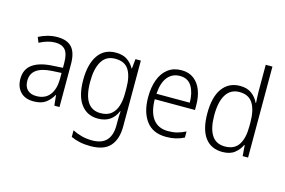

<svg xmlns="http://www.w3.org/2000/svg" viewBox="-119 -1034 2300 1549"><g transform="rotate(15 1031.0 -260.0)"><path d="M246 -541Q329 -541 368 -497Q407 -453 407 -358V0H364L355 -87H353Q329 -44 292.5 -17Q256 10 191 10Q120 10 81.5 -31Q43 -72 43 -139Q43 -219 100.5 -260.5Q158 -302 268 -308L352 -313V-352Q352 -430 324.5 -462Q297 -494 242 -494Q209 -494 176 -484.5Q143 -475 109 -457L91 -501Q124 -519 164 -530Q204 -541 246 -541ZM274 -266Q101 -256 101 -139Q101 -89 128 -63Q155 -37 202 -37Q275 -37 313 -85Q351 -133 352 -217V-270Z M735 -542Q792 -542 828.5 -517.5Q865 -493 888 -452H891L899 -532H944V18Q944 124 893 182Q842 240 729 240Q679 240 639 231.5Q599 223 565 207V152Q600 170 641.5 181Q683 192 730 192Q811 192 850 149Q889 106 889 24V-8Q889 -28 889.5 -49.5Q890 -71 892 -94H888Q868 -44 828 -17Q788 10 729 10Q638 10 586.5 -59.5Q535 -129 535 -262Q535 -393 586 -467.5Q637 -542 735 -542ZM742 -493Q666 -493 629.5 -432Q593 -371 593 -262Q593 -38 738 -38Q794 -38 827 -65Q860 -92 874.5 -138Q889 -184 889 -241V-287Q889 -385 855.5 -439Q822 -493 742 -493Z M1283 -542Q1345 -542 1386.5 -510Q1428 -478 1448.5 -423.5Q1469 -369 1469 -300V-260H1133Q1134 -152 1177 -95.5Q1220 -39 1302 -39Q1343 -39 1376.5 -47.5Q1410 -56 1448 -75V-24Q1414 -7 1378.5 1.5Q1343 10 1299 10Q1188 10 1132.5 -64Q1077 -138 1077 -263Q1077 -346 1100.5 -409Q1124 -472 1170 -507Q1216 -542 1283 -542ZM1282 -494Q1218 -494 1179.5 -446.5Q1141 -399 1135 -306H1413Q1413 -388 1381.5 -441Q1350 -494 1282 -494Z M1769 10Q1673 10 1622.5 -59Q1572 -128 1572 -261Q1572 -398 1625 -470Q1678 -542 1772 -542Q1832 -542 1870 -513Q1908 -484 1926 -443H1930Q1929 -466 1927.5 -490.5Q1926 -515 1926 -535V-760H1982V0H1937L1930 -90H1926Q1907 -49 1869.5 -19.5Q1832 10 1769 10ZM1777 -38Q1856 -38 1891.5 -92.5Q1927 -147 1927 -248V-276Q1927 -381 1892 -437Q1857 -493 1780 -493Q1706 -493 1668 -433Q1630 -373 1630 -260Q1630 -152 1666 -95Q1702 -38 1777 -38Z"/></g></svg>

Font: Noto Sans Myanmar UI SemiCondensed Light
Style: Regular
Weight: 300
Width: 4
Designer: Monotype Design Team
Foundry: Monotype Imaging Inc.
Version: Version 2.103; ttfautohint (v1.8.4.7-5d5b)